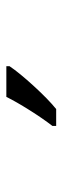

<svg xmlns="http://www.w3.org/2000/svg" viewBox="188 -994 200 617"><g transform="rotate(-90 288.5 -686.0)"><path d="M191.9 -618.2Q215.3 -648.4 242.4 -691.4Q269.5 -734.4 285.2 -766.1H383.8V-755.9Q362.3 -724.1 319.8 -677.7Q277.3 -631.3 246.1 -606H191.9Z"/></g></svg>

Font: f0_31487 
Style: Regular
Weight: 400
Foundry: Ascender Corporation
Version: Version 1.10